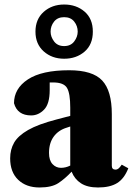

<svg xmlns="http://www.w3.org/2000/svg" viewBox="-20 -814 588 850"><path d="M414 16Q367 16 338.5 -2.5Q310 -21 297 -54Q268 -23 238.5 -3.5Q209 16 155 16Q96 16 60.5 -18Q25 -52 25 -113Q25 -152 42.5 -182.5Q60 -213 104.5 -238.5Q149 -264 230 -285Q245 -289 260.5 -293Q276 -297 291 -301V-337Q291 -401 276.5 -425Q262 -449 215 -449Q211 -449 207.5 -449Q204 -449 200 -449V-415Q200 -354 175 -328.5Q150 -303 118 -303Q57 -303 42 -357Q42 -422 103.5 -462.5Q165 -503 286 -503Q390 -503 432.5 -457.5Q475 -412 475 -309V-80Q475 -63 492 -63Q498 -63 504 -67.5Q510 -72 519 -85L548 -69Q530 -23 498.5 -3.5Q467 16 414 16ZM197 -137Q197 -104 212.5 -87.5Q228 -71 250 -71Q271 -71 291 -81V-254Q287 -253 283.5 -251.5Q280 -250 276 -249Q239 -238 218 -209.5Q197 -181 197 -137ZM264 -610Q293 -610 308.5 -630.5Q324 -651 324 -674Q324 -699 308.5 -718.5Q293 -738 264 -738Q235 -738 219.5 -718.5Q204 -699 204 -674Q204 -651 219.5 -630.5Q235 -610 264 -610ZM264 -554Q210 -554 173.5 -586.5Q137 -619 137 -674Q137 -729 173.5 -761.5Q210 -794 264 -794Q318 -794 354.5 -762.5Q391 -731 391 -674Q391 -617 354.5 -585.5Q318 -554 264 -554Z"/></svg>

Font: Source Serif 4 Black
Style: Regular
Weight: 900
Designer: Frank Grießhammer
Foundry: Adobe
Version: Version 4.005;hotconv 1.1.0;makeotfexe 2.6.0